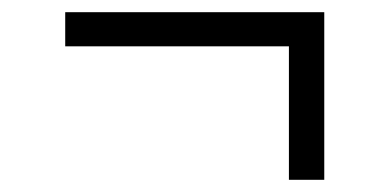

<svg xmlns="http://www.w3.org/2000/svg" viewBox="-20 -376 640 315"><path d="M87 -300V-356H512V-81H454V-300Z"/></svg>

Font: Joan
Style: Regular
Weight: 400
Designer: Paolo Biagini
Version: Version 1.001; ttfautohint (v1.8.4.7-5d5b);gftools[0.9.30]